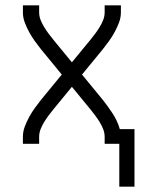

<svg xmlns="http://www.w3.org/2000/svg" viewBox="-20 -540 540 721"><path d="M485 161H428V0H373V-26Q373 -41 367.5 -55Q362 -69 354 -82Q346 -95 337 -107Q328 -119 319 -130L250 -214L181 -130Q172 -119 163 -107Q154 -95 146 -82Q138 -69 132.5 -55Q127 -41 127 -26V0H66V-26Q66 -46 73 -64.5Q80 -83 89.5 -100.5Q99 -118 110.5 -134Q122 -150 134 -165L212 -260L134 -355Q122 -370 110.5 -386Q99 -402 89.5 -419.5Q80 -437 73 -455.5Q66 -474 66 -494V-520H127V-494Q127 -479 132.5 -465Q138 -451 146 -438Q154 -425 163 -413Q172 -401 181 -390L250 -306L319 -390Q328 -401 337 -413Q346 -425 354 -438Q362 -451 367.5 -465Q373 -479 373 -494V-520H434V-494Q434 -474 427 -455.5Q420 -437 410.5 -419.5Q401 -402 389.5 -386Q378 -370 366 -355L288 -260L366 -165Q386 -140 403.5 -113Q421 -86 430 -55H485Z"/></svg>

Font: Iosevka Term Curly Light
Style: Regular
Weight: 300
Designer: Belleve Invis
Foundry: Belleve Invis
Version: Version 32.3.0